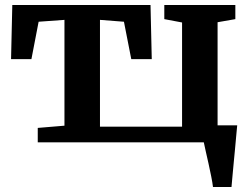

<svg xmlns="http://www.w3.org/2000/svg" viewBox="-20 -573 1016 773"><path d="M132 0V-58L239.5 -67V-493L135.5 -485.5L106.5 -335H24.5L29.5 -553H586L591 -335H508.5L479 -485.5L382.5 -493V-63H713V-482.5L641.5 -496V-553H927.5V-496L856 -483.5V0ZM837.5 180Q835.5 163 830.5 137.8Q825.5 112.5 819.5 85.5Q813.5 58.5 808.2 35.5Q803 12.5 800.5 0L762 -68.5H935Q933.5 -53 931.2 -27.8Q929 -2.5 926.2 27.2Q923.5 57 920.5 86.8Q917.5 116.5 915.5 141Q913.5 165.5 912 180Z"/></svg>

Font: Merriweather 24pt
Style: Bold
Weight: 700
Designer: Eben Sorkin
Foundry: Eben Sorkin
Version: Version 2.100